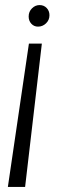

<svg xmlns="http://www.w3.org/2000/svg" viewBox="-20 -543 285 757"><path d="M175 -483Q175 -464 161.5 -451Q148 -438 130 -438Q114 -438 103.5 -449.5Q93 -461 93 -478Q93 -497 106 -510Q119 -523 136 -523Q153 -523 164 -511.5Q175 -500 175 -483ZM94 -371H145L79 194H11Z"/></svg>

Font: Bellota Text
Style: Italic
Weight: 400
Italic angle: -7.5°
Designer: Kemie Guaida
Foundry: Kemie Guaida
Version: Version 4.001